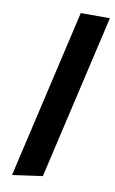

<svg xmlns="http://www.w3.org/2000/svg" viewBox="-90 -828 536 896"><g transform="rotate(10 178.0 -380.0)"><path d="M33.4 20 176 0 356.1 -780H218.1Z"/></g></svg>

Font: Digital Distortion
Style: Obl
Weight: 400
Version: Version 1